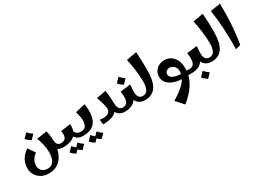

<svg xmlns="http://www.w3.org/2000/svg" viewBox="-33 -1704 4136 3054"><g transform="rotate(-30 2035.0 -177.0)"><path d="M301 246Q230 246 172 215.5Q114 185 79.5 129.5Q45 74 45 1Q45 -54 63.5 -104.5Q82 -155 117.5 -198Q153 -241 203 -273L290 -146Q242 -114 214 -65Q186 -16 186 36Q186 78 204.5 108.5Q223 139 254.5 155Q286 171 324 171Q379 171 413 141Q447 111 461.5 60Q476 9 474.5 -55Q473 -119 457.5 -189.5Q442 -260 416 -326L603 -354Q611 -323 615.5 -295.5Q620 -268 622.5 -240.5Q625 -213 626 -181Q627 -99 610.5 -22.5Q594 54 555.5 114.5Q517 175 454.5 210.5Q392 246 301 246ZM709 0Q661 0 623 -21Q585 -42 563.5 -86.5Q542 -131 542 -202L626 -181Q628 -124 651 -99.5Q674 -75 709 -75L729 -38ZM328 -349Q304 -365 281 -384Q258 -403 241 -423L316 -503Q336 -481 356.5 -462.5Q377 -444 403 -426Z M709 0V-75Q771 -75 797.5 -114.5Q824 -154 808 -241L987 -266Q991 -197 974 -147Q957 -97 920.5 -64.5Q884 -32 830.5 -16Q777 0 709 0ZM1074 0Q1015 0 974 -26Q933 -52 912 -97Q891 -142 891 -199L956 -223Q956 -175 970.5 -142Q985 -109 1012 -92Q1039 -75 1074 -75L1094 -38ZM836 191Q813 177 791.5 159Q770 141 754 121L825 45Q844 66 863.5 83.5Q883 101 908 118ZM951 191Q928 177 906.5 159Q885 141 869 121L940 45Q959 66 978.5 83.5Q998 101 1023 118Z M1074 0V-75Q1120 -75 1145.5 -93Q1171 -111 1182 -142Q1193 -173 1193 -212Q1193 -253 1183.5 -297Q1174 -341 1163 -383L1343 -425Q1349 -390 1351.5 -359Q1354 -328 1354 -297Q1354 -204 1326.5 -137.5Q1299 -71 1237.5 -35.5Q1176 0 1074 0ZM1187 191Q1164 177 1142.5 159Q1121 141 1105 121L1176 45Q1195 66 1214.5 83.5Q1234 101 1259 118ZM1302 191Q1279 177 1257.5 159Q1236 141 1220 121L1291 45Q1310 66 1329.5 83.5Q1349 101 1374 118Z M1439 0 1429 -90Q1460 -85 1493.5 -85Q1527 -85 1556.5 -94Q1586 -103 1604.5 -124.5Q1623 -146 1623 -183Q1623 -208 1614 -247.5Q1605 -287 1591.5 -330.5Q1578 -374 1563 -410L1737 -444Q1745 -405 1749 -360.5Q1753 -316 1754.5 -279Q1756 -242 1756 -223Q1756 -147 1778.5 -111Q1801 -75 1849 -75L1869 -38L1849 0Q1791 0 1752 -22.5Q1713 -45 1694 -82Q1675 -119 1675 -161L1719 -158Q1719 -84 1647 -42Q1575 0 1439 0Z M1849 0V-75Q1916 -75 1938 -135Q1960 -195 1940 -311L2129 -336Q2125 -295 2123 -262.5Q2121 -230 2121 -202L2073 -172Q2073 -121 2043 -82Q2013 -43 1962 -21.5Q1911 0 1849 0ZM2214 0Q2161 0 2120.5 -21Q2080 -42 2056.5 -86.5Q2033 -131 2033 -202H2121Q2121 -138 2144.5 -106.5Q2168 -75 2214 -75L2234 -38ZM2040 -380Q2016 -396 1993 -415Q1970 -434 1953 -454L2028 -534Q2048 -512 2068.5 -493.5Q2089 -475 2115 -457Z M2214 0V-75Q2273 -75 2302 -122.5Q2331 -170 2332 -260Q2332 -324 2325.5 -399.5Q2319 -475 2307 -552.5Q2295 -630 2279 -698L2468 -732Q2475 -636 2477.5 -551.5Q2480 -467 2479 -396Q2478 -325 2471 -268Q2465 -217 2449 -169Q2433 -121 2404 -83Q2375 -45 2328.5 -22.5Q2282 0 2214 0Z M2966 0V-75Q2993 -75 3019 -75Q3045 -75 3072 -76L3092 -38L3072 -1Q3045 -1 3019 -0.5Q2993 0 2966 0ZM2730 380 2607 243Q2669 206 2725 165.5Q2781 125 2824.5 80Q2868 35 2893 -15Q2918 -65 2918 -121Q2918 -165 2900.5 -194.5Q2883 -224 2856.5 -238.5Q2830 -253 2801 -253Q2770 -253 2744 -233Q2718 -213 2718 -178Q2718 -147 2742.5 -124Q2767 -101 2813 -88Q2859 -75 2922 -75L2910 3Q2809 3 2736.5 -24Q2664 -51 2625.5 -98Q2587 -145 2587 -205Q2587 -261 2613 -304.5Q2639 -348 2685 -373.5Q2731 -399 2790 -399Q2855 -399 2906.5 -366Q2958 -333 2987.5 -270.5Q3017 -208 3017 -119Q3017 -34 2992.5 38.5Q2968 111 2926 173Q2884 235 2833 286.5Q2782 338 2730 380Z M3072 0V-75Q3139 -75 3161 -135Q3183 -195 3163 -311L3352 -336Q3348 -295 3346 -262.5Q3344 -230 3344 -202L3296 -172Q3296 -121 3266 -82Q3236 -43 3185 -21.5Q3134 0 3072 0ZM3437 0Q3384 0 3343.5 -21Q3303 -42 3279.5 -86.5Q3256 -131 3256 -202H3344Q3344 -138 3367.5 -106.5Q3391 -75 3437 -75L3457 -38ZM3247 208Q3223 192 3200 173Q3177 154 3160 134L3235 54Q3255 76 3275.5 94.5Q3296 113 3322 131Z M3437 0V-75Q3496 -75 3525 -122.5Q3554 -170 3555 -260Q3555 -324 3548.5 -399.5Q3542 -475 3530 -552.5Q3518 -630 3502 -698L3691 -732Q3698 -636 3700.5 -551.5Q3703 -467 3702 -396Q3701 -325 3694 -268Q3688 -217 3672 -169Q3656 -121 3627 -83Q3598 -45 3551.5 -22.5Q3505 0 3437 0Z M3867 22Q3869 -81 3867.5 -171Q3866 -261 3861.5 -346Q3857 -431 3848 -519Q3839 -607 3825 -705L4008 -734Q4013 -531 4000.5 -348.5Q3988 -166 3959 -3Z"/></g></svg>

Font: Marhey Light Medium
Style: Regular
Weight: 500
Version: Version 1.000